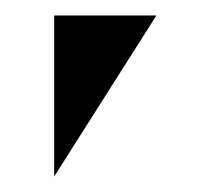

<svg xmlns="http://www.w3.org/2000/svg" viewBox="-20 -138 272 248"><path d="M50 -118H182L50 90Z"/></svg>

Font: Tschichold
Style: Bold
Weight: 700
Designer: Peter Wiegel
Foundry: Peter Wiegel
Version: Version 1.000; ttfautohint (v1.3)